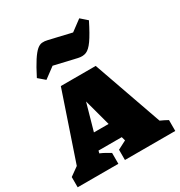

<svg xmlns="http://www.w3.org/2000/svg" viewBox="-220 -956 1019 1087"><g transform="rotate(-30 290.0 -412.0)"><path d="M561 -95Q573 -90 585.5 -83.5Q598 -77 609 -71V0H280V-67L336 -96L329 -121H177L173 -105Q190 -98 206 -89Q222 -80 237 -71V0H-29V-67L27 -107L175 -544H403ZM206 -223H302L255 -397ZM122 -615 80 -651Q111 -712 133 -745.5Q155 -779 172 -793.5Q189 -808 205.5 -809.5Q222 -811 242 -806L387 -772L457 -824L499 -787Q463 -715 438 -679.5Q413 -644 390.5 -635Q368 -626 338 -633L192 -667Z"/></g></svg>

Font: Piazzolla SC Black
Style: Regular
Weight: 900
Designer: Juan Pablo del Peral
Foundry: Huerta Tipografica
Version: Version 1.330